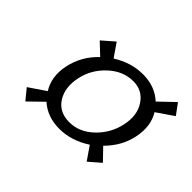

<svg xmlns="http://www.w3.org/2000/svg" viewBox="-90 -632 687 687"><g transform="rotate(45 253.0 -288.5)"><path d="M163.6 -289.1Q151.4 -232.9 175.8 -193.8Q200.2 -154.8 252 -154.8Q302.7 -154.8 343.8 -194.3Q384.3 -233.4 396 -288.1Q408.2 -343.8 382.8 -382.3Q357.4 -420.9 310.5 -420.9Q259.3 -420.9 217.3 -382.1Q175.3 -343.3 163.6 -289.1ZM243.2 -112.8Q183.1 -112.8 142.6 -148.9L88.4 -96.2L55.7 -136.2L119.1 -179.2Q89.8 -225.6 103 -288.1Q117.2 -353 165.5 -397.9L122.1 -439L168 -479L203.1 -428.2Q258.3 -462.9 317.4 -462.9Q378.4 -462.9 418.5 -425.8L476.1 -481L506.3 -439.9L442.4 -396Q470.2 -351.1 457 -288.1Q444.8 -228.5 397.5 -181.2L439.9 -137.2L396 -99.1L360.8 -149.9Q304.2 -112.8 243.2 -112.8Z"/></g></svg>

Font: Linux Biolinum G
Style: Italic
Weight: 400
Italic angle: -12°
Designer: Philipp H. Poll
Foundry: Philipp H. Poll
Version: Version 0.5.1